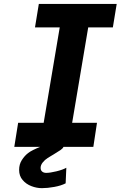

<svg xmlns="http://www.w3.org/2000/svg" viewBox="-20 -745 640 974"><path d="M72 -122H201.5L283 -606H157.5L177 -725H572L552.5 -606H427.5L346 -122H472L453.5 0H302Q299.5 7.5 286.5 16.5Q273.5 25.5 250 39.5L239 46Q236.5 47.5 222 56.5Q207.5 65.5 196.8 79Q186 92.5 186 106.5Q186 119 194 125.5Q202 132 214.5 132Q233.5 132 265.8 124.2Q298 116.5 316.5 106L313 185Q290 197 255.5 203.2Q221 209.5 192.5 209.5Q166 209.5 139.2 199.2Q112.5 189 94.8 168.2Q77 147.5 77 117Q77 88.5 90.8 67Q104.5 45.5 122 32Q131 24.5 148.5 15.8Q166 7 184 0H52.5Z"/></svg>

Font: JuliaMono ExtraBoldItalic
Style: Regular
Weight: 800
Italic angle: -9°
Monospace: yes
Designer: cormullion
Foundry: corm
Version: Version 0.049; ttfautohint (v1.8.4)